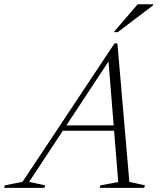

<svg xmlns="http://www.w3.org/2000/svg" viewBox="-88 -904 770 924"><path d="M197.5 -275 206.5 -300.5H500L491.5 -275ZM534.5 -28.5 609.5 -12 606 0H391.5L395 -12L481 -28L432.5 -630H448.5L52 -28.5L129.5 -12L126 0H-68L-65 -12L20.5 -29L463 -695H477ZM459.5 -749.5 574.5 -883.5H649L648 -877.5L479 -749.5Z"/></svg>

Font: Newsreader 36pt Light
Style: Italic
Weight: 300
Italic angle: -17°
Designer: Hugues Gentile
Foundry: Production Type
Version: Version 1.003